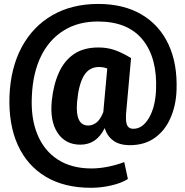

<svg xmlns="http://www.w3.org/2000/svg" viewBox="-20 -708 917 950"><path d="M430.7 221.2Q298.3 221.2 206.5 166.5Q114.3 111.3 68.1 9.5Q22 -92.3 26.9 -233.4Q32.7 -373.5 87.9 -475.6Q143.1 -577.6 239.7 -633.1Q336.4 -688.5 466.3 -688.5Q591.8 -688.5 680.7 -636.2Q769 -584 813.7 -488.3Q858.4 -392.6 853.5 -261.2Q850.6 -185.5 823.7 -124.5Q796.9 -62.5 746.1 -26.1Q695.3 10.3 622.6 10.3Q571.8 10.3 541 -12Q510.3 -34.2 498 -74.2Q458 7.8 377.4 7.8Q303.7 7.8 264.9 -50.8Q226.1 -109.4 236.3 -209.5Q244.1 -287.6 271 -347.7Q297.4 -407.2 345.5 -440.2Q393.6 -473.1 467.3 -473.1Q509.3 -473.1 545.7 -460.9Q582 -448.7 627.4 -421.4L628.4 -419.4L603.5 -143.1Q602.1 -114.7 605.5 -100.1Q610.8 -70.8 640.1 -70.8Q685.1 -70.8 716.6 -123.8Q748 -176.8 752 -261.2Q759.3 -420.4 686.3 -511Q613.3 -601.6 464.4 -601.6Q366.2 -601.6 295.4 -557.1Q223.6 -512.7 183.1 -430.2Q142.6 -347.7 137.7 -233.4Q131.8 -122.1 165.5 -42Q198.7 38.6 266.8 82Q335 125.5 432.6 125.5Q473.1 125.5 517.6 116.2Q562 106.9 594.7 93.8L612.8 177.7Q580.6 198.2 530 209.7Q479.5 221.2 430.7 221.2ZM416.5 -86.9Q436.5 -86.9 455.6 -100.3Q474.6 -113.8 489.7 -149.9Q490.7 -151.4 491.2 -154.3Q491.7 -155.8 491.7 -158.7Q491.7 -161.6 492.2 -165.5L510.7 -369.1Q501.5 -372.6 491.2 -374.5Q481 -376.5 469.7 -376.5Q420.9 -376.5 395 -333.3Q369.1 -290 361.3 -203.1Q351.6 -86.9 416.5 -86.9Z"/></svg>

Font: Suwannaphum Black
Style: Regular
Weight: 900
Designer: Danh Hong
Version: Version 8.002; ttfautohint (v1.8.3)